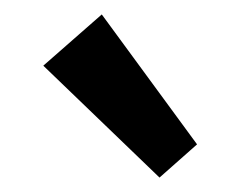

<svg xmlns="http://www.w3.org/2000/svg" viewBox="-20 -731 326 266"><path d="M40 -640 121 -711 253 -531 201 -485Z"/></svg>

Font: Ysabeau Infant
Style: Bold
Weight: 700
Designer: Christian Thalmann (Catharsis Fonts)
Version: Version 0.003